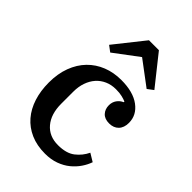

<svg xmlns="http://www.w3.org/2000/svg" viewBox="-230 -874 984 984"><g transform="rotate(45 262.0 -382.0)"><path d="M286 12Q227 12 181.5 -8Q136 -28 105 -64Q74 -100 58 -150Q42 -200 42 -260Q42 -324 61 -374.5Q80 -425 114 -460Q148 -495 194.5 -513.5Q241 -532 296 -532Q382 -532 430.5 -496Q479 -460 479 -404Q479 -369 460 -349.5Q441 -330 409 -330Q376 -330 359 -348.5Q342 -367 342 -395Q342 -418 354 -435Q366 -452 385 -460V-465Q373 -470 355 -474.5Q337 -479 310 -479Q277 -479 250 -467Q223 -455 204 -433.5Q185 -412 174.5 -382Q164 -352 164 -315V-228Q164 -153 201 -109.5Q238 -66 302 -66Q362 -66 395.5 -92Q429 -118 447 -156L490 -130Q481 -104 464 -79Q447 -54 422 -33.5Q397 -13 363 -0.5Q329 12 286 12ZM124 -615 252 -776H324L452 -615L420 -591L288 -690L156 -591Z"/></g></svg>

Font: IBM Plex Serif Medium
Style: Regular
Weight: 500
Designer: Mike Abbink, Paul van der Laan, Pieter van Rosmalen
Foundry: Bold Monday
Version: Version 2.5